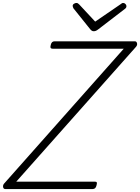

<svg xmlns="http://www.w3.org/2000/svg" viewBox="-70 -1277 946 1297"><path d="M-35 0Q-43 0 -46.5 -6Q-50 -12 -49.5 -20.5Q-49 -29 -43 -36L766 -948H285Q275 -948 272 -954Q269 -960 273 -974Q276 -987 282.5 -992.5Q289 -998 299 -998H841Q852 -998 855.5 -985.5Q859 -973 849 -961L40 -50H571Q582 -50 584 -44Q586 -38 582 -25Q579 -12 572.5 -6Q566 0 556 0ZM762 -1257Q771 -1257 777.5 -1250Q784 -1243 784 -1236Q784 -1230 782 -1226Q780 -1222 775 -1218L594 -1079Q585 -1072 578 -1069Q571 -1066 563 -1066Q556 -1066 550.5 -1069.5Q545 -1073 539 -1080L426 -1221Q424 -1226 422.5 -1230Q421 -1234 421 -1237Q421 -1246 429.5 -1251.5Q438 -1257 446 -1257Q452 -1257 456 -1254.5Q460 -1252 465 -1247L573 -1131L741 -1246Q749 -1252 753 -1254.5Q757 -1257 762 -1257Z"/></svg>

Font: Playwrite RO ExtraLight
Style: Regular
Weight: 250
Version: Version 1.002